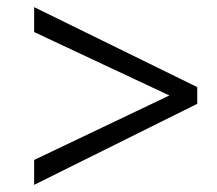

<svg xmlns="http://www.w3.org/2000/svg" viewBox="-20 -518 609 538"><path d="M75.7 0V-69.8L454.6 -250.5L75.7 -428.2V-498L532.7 -273.9V-227.1Z"/></svg>

Font: Kumbh Sans
Style: Regular
Weight: 400
Version: Version 1.005